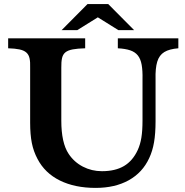

<svg xmlns="http://www.w3.org/2000/svg" viewBox="-20 -899 910 942"><path d="M409.2 -878.9H511.2L638.2 -751H561L460 -814L358.9 -751H282.2ZM20 -710.9H397.9V-662.1Q360.4 -661.1 336.9 -656.7Q313.5 -652.3 301 -642.3Q288.6 -632.3 284.4 -614Q280.3 -595.7 280.8 -566.9V-307.1Q280.8 -197.8 316.9 -144Q343.3 -104 386.5 -81.5Q429.7 -59.1 480 -59.1Q545.4 -59.1 588.4 -84.5Q631.3 -109.9 655.8 -163.1Q668 -189.5 673.6 -223.4Q679.2 -257.3 679.2 -308.1V-509.8Q680.2 -552.7 675 -581.3Q669.9 -609.9 656.2 -627Q642.6 -644 618.7 -652.1Q594.7 -660.2 558.1 -662.1V-710.9H855V-662.1Q811 -658.7 786.1 -643.6Q761.2 -628.4 751.5 -596.4Q741.7 -564.5 743.2 -509.8V-304.2Q743.2 -244.1 735.8 -201.2Q728.5 -158.2 711.9 -123Q679.2 -52.2 611.6 -14.6Q543.9 22.9 449.2 22.9Q347.2 22.9 273.7 -13.4Q200.2 -49.8 164.1 -119.1Q144.5 -155.8 136.2 -197.3Q127.9 -238.8 127.9 -296.9V-566.9Q128.9 -594.7 125 -612.8Q121.1 -630.9 109.1 -641.4Q97.2 -651.9 75.7 -656.5Q54.2 -661.1 20 -662.1Z"/></svg>

Font: BIZ UDPMincho
Style: Bold
Weight: 700
Designer: TypeBank Co., Ltd.
Foundry: Morisawa Inc.
Version: Version 1.06